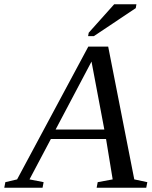

<svg xmlns="http://www.w3.org/2000/svg" viewBox="-75 -878 709 898"><path d="M129 -26 124 0H-55L-50 -26L5 -39L338 -660H431L553 -39L614 -26L609 0H377L382 -26L452 -39L421 -228H163L63 -39ZM353 -590 185 -272H413ZM337 -709 340 -725 459 -858H563L560 -840L364 -709Z"/></svg>

Font: Libra Serif Modern
Style: Italic
Weight: 400
Italic angle: -12°
Designer: Stefan Peev, Context Ltd
Foundry: Stefan Peev, Context Ltd
Version: Version 1.000